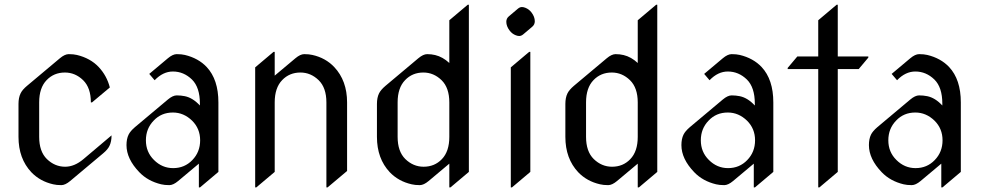

<svg xmlns="http://www.w3.org/2000/svg" viewBox="-20 -777 4172 816"><path d="M240.7 9.8Q220.2 9.8 206.1 6.3Q150.4 -6.3 113.3 -44.9Q58.6 -103 58.6 -195.3V-335.4Q58.6 -361.8 67.4 -379.9Q74.7 -395.5 94.7 -412.1L234.4 -529.3Q255.4 -546.9 272 -546.9Q292.5 -546.9 306.6 -543.5Q363.8 -529.8 399.4 -492.2Q434.1 -455.1 446.8 -405.3L371.1 -341.8H366.2Q366.2 -403.8 333.5 -436Q299.8 -468.8 255.9 -468.8Q209 -468.8 178.2 -436.5Q146.5 -403.8 146.5 -341.8V-195.3Q146.5 -133.3 179.2 -101.1Q212.9 -68.4 256.8 -68.4Q296.4 -68.4 334.5 -100.6L454.1 -201.7Q454.1 -175.3 445.3 -157.2Q438 -141.6 418 -125L278.3 -7.8Q257.3 9.8 240.7 9.8Z M830.1 19.5H825.2V-81.5L737.3 -7.8Q716.3 9.8 699.7 9.8Q679.2 9.8 665 6.3Q608.4 -7.3 572.3 -44.9Q517.6 -101.6 517.6 -160.2Q517.6 -186.5 526.4 -204.6Q533.7 -219.7 553.7 -236.8L693.4 -354Q714.4 -371.6 731 -371.6Q749 -371.6 765.6 -368.2Q799.3 -361.3 829.6 -328.6V-336.4Q829.6 -405.8 795.9 -439Q760.7 -473.1 714.8 -473.1Q672.9 -473.1 637.2 -436L614.3 -462.9L693.4 -529.3Q714.4 -546.9 731 -546.9Q751.5 -546.9 765.6 -543.5Q822.8 -529.8 858.4 -492.2Q908.2 -439 908.2 -341.8V-46.4ZM634.3 -97.2Q668.9 -62.5 715.8 -62.5Q764.6 -62.5 797.4 -96.7Q830.6 -130.9 830.6 -180.7Q830.6 -230.5 796.4 -264.2Q760.7 -298.8 714.8 -298.8Q665.5 -298.8 633.3 -264.6Q600.1 -230.5 600.1 -180.7Q600.1 -130.9 634.3 -97.2Z M1064.5 19.5V-490.7L1142.6 -556.6H1147.5V-455.6L1235.4 -529.3Q1256.3 -546.9 1272.9 -546.9Q1293.5 -546.9 1307.6 -543.5Q1363.3 -531.2 1400.4 -492.2Q1455.1 -434.1 1455.1 -341.8V-50.3L1372.1 19.5H1367.2V-341.8Q1367.2 -403.8 1334.5 -436Q1300.8 -468.8 1256.8 -468.8Q1210 -468.8 1179.2 -436.5Q1147.5 -403.8 1147.5 -341.8V-46.4L1069.3 19.5Z M1780.3 -68.4Q1827.1 -68.4 1857.9 -100.6Q1889.6 -133.3 1889.6 -195.3V-341.8Q1889.6 -403.8 1856.9 -436Q1823.2 -468.8 1779.3 -468.8Q1732.4 -468.8 1701.7 -436.5Q1669.9 -403.8 1669.9 -341.8V-195.3Q1669.9 -133.3 1702.6 -101.1Q1736.3 -68.4 1780.3 -68.4ZM1894.5 19.5H1889.6V-81.5L1801.8 -7.8Q1780.8 9.8 1764.2 9.8Q1743.7 9.8 1729.5 6.3Q1673.8 -6.3 1636.7 -44.9Q1582 -103 1582 -195.3V-335.4Q1582 -361.8 1590.8 -379.9Q1598.1 -395 1618.2 -412.1L1757.8 -529.3Q1778.8 -546.9 1795.4 -546.9Q1813.5 -546.9 1829.6 -543Q1861.8 -535.2 1889.6 -509.3V-690.9L1967.8 -756.8H1972.7V-46.4Z M2198.2 -747.1Q2204.6 -747.1 2212.4 -744.1Q2228.5 -737.8 2238.8 -724.1Q2252.9 -705.6 2252.9 -686.5Q2252.9 -672.4 2241.7 -663.1L2203.6 -630.9Q2195.3 -624 2186.5 -624Q2180.2 -624 2172.4 -627Q2156.7 -632.8 2146 -647Q2131.8 -665.5 2131.8 -684.6Q2131.8 -698.7 2143.1 -708L2181.2 -740.2Q2189.5 -747.1 2198.2 -747.1ZM2150.9 19.5V-490.7L2229 -556.6H2233.9V-46.4L2155.8 19.5Z M2581.1 -68.4Q2627.9 -68.4 2658.7 -100.6Q2690.4 -133.3 2690.4 -195.3V-341.8Q2690.4 -403.8 2657.7 -436Q2624 -468.8 2580.1 -468.8Q2533.2 -468.8 2502.4 -436.5Q2470.7 -403.8 2470.7 -341.8V-195.3Q2470.7 -133.3 2503.4 -101.1Q2537.1 -68.4 2581.1 -68.4ZM2695.3 19.5H2690.4V-81.5L2602.5 -7.8Q2581.5 9.8 2564.9 9.8Q2544.4 9.8 2530.3 6.3Q2474.6 -6.3 2437.5 -44.9Q2382.8 -103 2382.8 -195.3V-335.4Q2382.8 -361.8 2391.6 -379.9Q2398.9 -395 2418.9 -412.1L2558.6 -529.3Q2579.6 -546.9 2596.2 -546.9Q2614.3 -546.9 2630.4 -543Q2662.6 -535.2 2690.4 -509.3V-690.9L2768.6 -756.8H2773.4V-46.4Z M3188.5 19.5H3183.6V-81.5L3095.7 -7.8Q3074.7 9.8 3058.1 9.8Q3037.6 9.8 3023.4 6.3Q2966.8 -7.3 2930.7 -44.9Q2876 -101.6 2876 -160.2Q2876 -186.5 2884.8 -204.6Q2892.1 -219.7 2912.1 -236.8L3051.8 -354Q3072.8 -371.6 3089.4 -371.6Q3107.4 -371.6 3124 -368.2Q3157.7 -361.3 3188 -328.6V-336.4Q3188 -405.8 3154.3 -439Q3119.1 -473.1 3073.2 -473.1Q3031.2 -473.1 2995.6 -436L2972.7 -462.9L3051.8 -529.3Q3072.8 -546.9 3089.4 -546.9Q3109.9 -546.9 3124 -543.5Q3181.2 -529.8 3216.8 -492.2Q3266.6 -439 3266.6 -341.8V-46.4ZM2992.7 -97.2Q3027.3 -62.5 3074.2 -62.5Q3123 -62.5 3155.8 -96.7Q3189 -130.9 3189 -180.7Q3189 -230.5 3154.8 -264.2Q3119.1 -298.8 3073.2 -298.8Q3023.9 -298.8 2991.7 -264.6Q2958.5 -230.5 2958.5 -180.7Q2958.5 -130.9 2992.7 -97.2Z M3457.5 19.5V-483.4H3327.6V-488.3L3368.7 -537.1H3457.5V-690.9L3535.6 -756.8H3540.5V-537.1H3670.4V-532.2L3629.4 -483.4H3540.5V-46.4L3462.4 19.5Z M3985.4 19.5H3980.5V-81.5L3892.6 -7.8Q3871.6 9.8 3855 9.8Q3834.5 9.8 3820.3 6.3Q3763.7 -7.3 3727.5 -44.9Q3672.9 -101.6 3672.9 -160.2Q3672.9 -186.5 3681.6 -204.6Q3689 -219.7 3709 -236.8L3848.6 -354Q3869.6 -371.6 3886.2 -371.6Q3904.3 -371.6 3920.9 -368.2Q3954.6 -361.3 3984.9 -328.6V-336.4Q3984.9 -405.8 3951.2 -439Q3916 -473.1 3870.1 -473.1Q3828.1 -473.1 3792.5 -436L3769.5 -462.9L3848.6 -529.3Q3869.6 -546.9 3886.2 -546.9Q3906.7 -546.9 3920.9 -543.5Q3978 -529.8 4013.7 -492.2Q4063.5 -439 4063.5 -341.8V-46.4ZM3789.6 -97.2Q3824.2 -62.5 3871.1 -62.5Q3919.9 -62.5 3952.6 -96.7Q3985.8 -130.9 3985.8 -180.7Q3985.8 -230.5 3951.7 -264.2Q3916 -298.8 3870.1 -298.8Q3820.8 -298.8 3788.6 -264.6Q3755.4 -230.5 3755.4 -180.7Q3755.4 -130.9 3789.6 -97.2Z"/></svg>

Font: Gothica
Style: Book
Weight: 400
Designer: Wojciech Kalinowski "wmk69" (wmk69@o2.pl)
Foundry: Wojciech Kalinowski "wmk69" (wmk69@o2.pl)
Version: Version 2.1.0; 2021-05-14